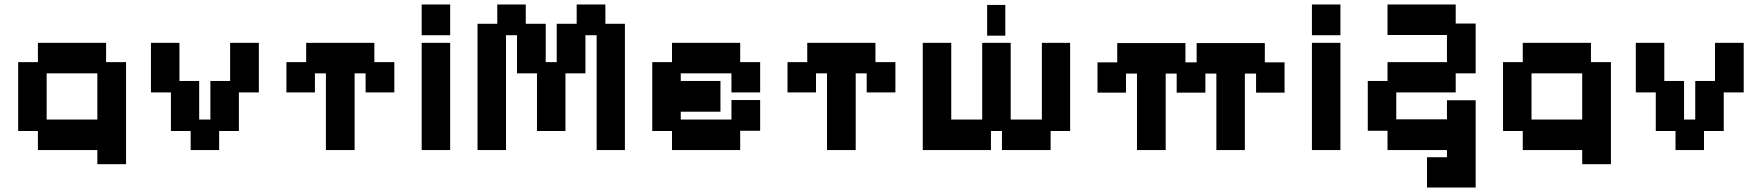

<svg xmlns="http://www.w3.org/2000/svg" viewBox="-20 -658 7856 856"><path d="M414 74V11H149V-74H61V-381H149V-467H453V-381H542V74ZM188 -125H414V-331H188Z M830 11V-74H742V-246H653V-467H780V-297H868V-125H918V-297H1006V-467H1134V-246H1045V-74H957V11Z M1433 11V-331H1384V-246H1257V-381H1345V-467H1649V-381H1738V-246H1610V-331H1561V11Z M1860 11V-467H1987V11ZM1860 -501V-638H1987V-501Z M2109 11V-552H2197V-638H2324V-552H2413V-381H2462V-552H2551V-638H2679V-552H2766V11H2640V-501H2590V-331H2501V-74H2374V-331H2285V-501H2236V11Z M2976 11V-74H2888V-381H2976V-467H3280V-381H3369V-246H3241V-331H3015V-297H3192V-160H3015V-125H3241V-212H3369V-75H3280V11Z M3667 11V-331H3618V-246H3491V-381H3579V-467H3883V-381H3972V-246H3844V-331H3795V11Z M4094 11V-467H4221V-125H4359V-467H4486V-125H4625V-467H4751V-74H4664V11H4447V-74H4398V11ZM4381 -499V-636H4462V-499Z M5049 11V-330H5000V-245H4873V-380H4961V-466H5265V-380H5315V-466H5619V-380H5707V-245H5580V-330H5530V11H5403V-330H5354V-245H5226V-330H5177V11Z M5829 11V-467H5956V11ZM5829 -501V-638H5956V-501Z M6342 178V43H6431V11H6166V-75H6078V-297H6166V-381H6431V-502H6166V-638H6470V-553H6559V-331H6470V-246H6205V-126H6431V-211H6559V178Z M7034 74V11H6769V-74H6681V-381H6769V-467H7073V-381H7162V74ZM6808 -125H7034V-331H6808Z M7450 11V-74H7362V-246H7273V-467H7400V-297H7488V-125H7538V-297H7626V-467H7754V-246H7665V-74H7577V11Z"/></svg>

Font: Pixelify Sans
Style: Bold
Weight: 700
Designer: Stefie Justprince
Foundry: Typecalism Foundryline
Version: Version 1.000